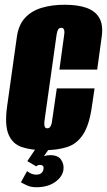

<svg xmlns="http://www.w3.org/2000/svg" viewBox="-20 -620 450 808"><path d="M166 12Q111 12 72 -1Q33 -14 16 -54Q-1 -94 10 -173L51 -465Q58 -515 85 -544.5Q112 -574 155 -587Q198 -600 252 -600Q307 -600 344 -587Q381 -574 398 -544.5Q415 -515 408 -465L389 -327H230L250 -473Q252 -485 250.5 -491.5Q249 -498 246 -500.5Q243 -503 238 -503Q233 -503 229 -500.5Q225 -498 222.5 -491.5Q220 -485 218 -473L167 -110Q166 -99 167 -92Q168 -85 171 -82.5Q174 -80 179 -80Q184 -80 187.5 -82.5Q191 -85 194.5 -92Q198 -99 199 -110L219 -248H378L367 -174Q356 -94 329.5 -54Q303 -14 262 -1Q221 12 166 12ZM132 168Q110 168 92 159.5Q74 151 68 147L94 100Q99 105 110 110Q121 115 133 115Q146 115 154 108.5Q162 102 163 91Q166 74 148 74Q142 74 138 76Q134 78 132 80L95 58L134 0H191L158 47L152 43Q159 39 169 36Q179 33 192 33Q224 33 237 52Q250 71 247 94Q243 124 212 146Q181 168 132 168Z"/></svg>

Font: Alumni Sans Black
Style: Italic
Weight: 900
Italic angle: -8°
Version: Version 1.016